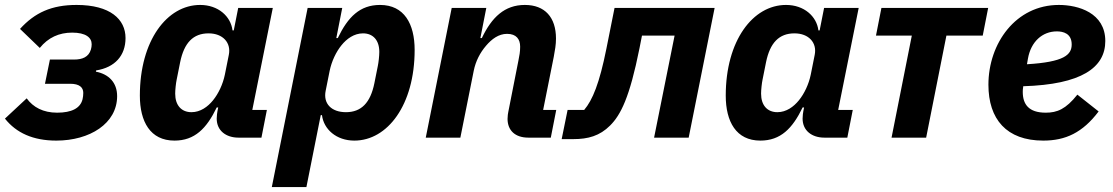

<svg xmlns="http://www.w3.org/2000/svg" viewBox="-30 -557 4504 777"><path d="M198 12C333 12 444 -57 444 -168C444 -223 410 -257 358 -267L359 -272C435 -284 478 -332 478 -403C478 -479 416 -537 280 -537C179 -537 111 -506 51 -440L131 -363C165 -405 209 -425 262 -425C317 -425 341 -405 341 -378C341 -371 340 -364 338 -357C329 -326 303 -316 270 -316H172L152 -218H254C292 -218 307 -203 307 -181C307 -173 306 -163 304 -155C295 -119 260 -101 201 -101C145 -101 104 -123 78 -159L-10 -77C36 -19 104 12 198 12Z M1028 0 1050 -112H991L1074 -525H934L916 -434H911C904 -491 853 -537 780 -537C646 -537 536 -393 536 -170C536 -65 578 12 676 12C758 12 806 -37 847 -122H853L850 -107C849 -102 847 -88 847 -77C847 -28 885 0 935 0ZM745 -103C704 -103 679 -131 679 -178C679 -194 682 -221 685 -235L699 -305C715 -384 752 -422 814 -422C872 -422 906 -384 896 -335L880 -255C872 -216 854 -178 832 -151C811 -125 781 -103 745 -103Z M1070 200H1210L1268 -91H1273C1280 -34 1331 12 1404 12C1538 12 1648 -132 1648 -355C1648 -460 1606 -537 1508 -537C1426 -537 1378 -488 1337 -403H1331L1355 -525H1215ZM1370 -103C1312 -103 1277 -137 1288 -190L1304 -270C1312 -309 1330 -347 1352 -374C1373 -400 1403 -422 1439 -422C1480 -422 1505 -394 1505 -347C1505 -331 1502 -304 1499 -290L1485 -220C1469 -141 1432 -103 1370 -103Z M1833 0 1887 -270C1895 -310 1913 -344 1937 -372C1960 -399 1988 -420 2022 -420C2060 -420 2075 -398 2075 -368C2075 -348 2072 -331 2068 -312L2027 -104C2026 -99 2024 -88 2024 -76C2024 -29 2055 0 2108 0H2199L2221 -112H2168L2211 -327C2216 -354 2220 -376 2220 -401C2220 -487 2175 -537 2094 -537C2012 -537 1960 -487 1920 -403H1914L1938 -525H1798L1693 0Z M2243 6H2290C2350 6 2397 -7 2439 -49C2482 -92 2518 -162 2558 -362L2568 -413H2700L2617 0H2757L2862 -525H2457L2424 -360C2396 -220 2368 -152 2334 -112H2267Z M3399 0 3421 -112H3362L3445 -525H3305L3287 -434H3282C3275 -491 3224 -537 3151 -537C3017 -537 2907 -393 2907 -170C2907 -65 2949 12 3047 12C3129 12 3177 -37 3218 -122H3224L3221 -107C3220 -102 3218 -88 3218 -77C3218 -28 3256 0 3306 0ZM3116 -103C3075 -103 3050 -131 3050 -178C3050 -194 3053 -221 3056 -235L3070 -305C3086 -384 3123 -422 3185 -422C3243 -422 3277 -384 3267 -335L3251 -255C3243 -216 3225 -178 3203 -151C3182 -125 3152 -103 3116 -103Z M3578 0H3718L3800 -413H3947L3969 -525H3537L3515 -413H3660Z M4192 12C4282 12 4351 -20 4416 -106L4330 -174C4283 -115 4248 -101 4202 -101C4133 -101 4109 -135 4109 -185C4109 -190 4109 -196 4111 -208C4346 -215 4443 -283 4443 -391C4443 -505 4334 -537 4255 -537C4081 -537 3970 -382 3970 -214C3970 -75 4043 12 4192 12ZM4247 -430C4272 -430 4307 -422 4307 -377C4307 -335 4276 -306 4126 -297L4130 -320C4142 -388 4188 -430 4247 -430Z"/></svg>

Font: LVC Sans
Style: Bold Italic
Weight: 700
Italic angle: -11.31°
Designer: Mike Abbink, Paul van der Laan, Pieter van Rosmalen
Foundry: Bold Monday
Version: Version 3.0